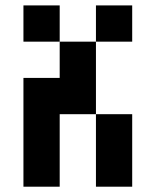

<svg xmlns="http://www.w3.org/2000/svg" viewBox="-20 -704 587 724"><path d="M205.1 -546.9H68.4V-683.6H205.1ZM341.8 -273.4H478.5V0H341.8ZM205.1 -410.2V-546.9H341.8V-273.4H205.1V0H68.4V-410.2ZM478.5 -546.9H341.8V-683.6H478.5Z"/></svg>

Font: DatCub
Style: Bold
Weight: 700
Designer: GGBot
Version: 1.00